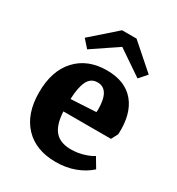

<svg xmlns="http://www.w3.org/2000/svg" viewBox="-175 -829 881 954"><g transform="rotate(30 265.5 -352.0)"><path d="M43 -245Q43 -369 107.5 -438.5Q172 -508 282 -508Q387 -508 440.5 -443.5Q494 -379 488 -261L468 -223H195Q199 -147 229.5 -112.5Q260 -78 321 -78Q358 -78 392.5 -88.5Q427 -99 446 -112L480 -55Q445 -23 395.5 -4.5Q346 14 287 14Q172 14 107.5 -54.5Q43 -123 43 -245ZM339 -302Q340 -307 340 -317Q340 -433 271 -433Q232 -433 214.5 -396.5Q197 -360 195 -294ZM288 -647 143 -549 104 -593 246 -718H329L471 -593L432 -549Z"/></g></svg>

Font: Andada Pro ExtraBold
Style: Regular
Weight: 800
Designer: Carolina Giovagnoli
Foundry: Huerta Tipografica
Version: Version 3.005; ttfautohint (v1.8.4)